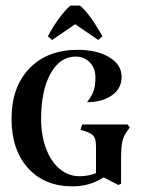

<svg xmlns="http://www.w3.org/2000/svg" viewBox="-20 -653 503 682"><path d="M441 -200 433 -189Q419 -171 414.5 -150Q410 -129 410 -86V0L400 4L348 -23Q299 9 238 9Q138 9 79.5 -56Q21 -121 21 -231Q21 -344 84.5 -410Q148 -476 256 -476Q325 -476 368.5 -449.5Q412 -423 412 -380Q412 -338 377 -314Q342 -290 289 -290Q303 -307 311 -326.5Q319 -346 319 -377Q319 -411 299 -431.5Q279 -452 249 -452Q193 -452 159.5 -391.5Q126 -331 126 -231Q126 -172 143.5 -125.5Q161 -79 192 -53Q223 -27 263 -27Q293 -27 321 -38V-128Q321 -151 317 -161.5Q313 -172 302 -178.5Q291 -185 266 -192L272 -211H433ZM329 -511 247 -567 165 -511 150 -524Q169 -560 191 -589.5Q213 -619 230 -633H264Q297 -607 344 -524Z"/></svg>

Font: Katibeh
Style: Regular
Weight: 400
Designer: Arabic design by Kourosh Beigpour, Latin design by Eduardo Tunni, engineering by Lasse Fister
Version: Version 1.0010g